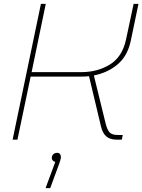

<svg xmlns="http://www.w3.org/2000/svg" viewBox="-20 -720 734 990"><path d="M45 0 191 -700H216L143 -348H398Q483 -348 547 -387.5Q611 -427 630 -517L669 -700H694L655 -513Q639 -433 587.5 -389Q536 -345 464 -331L525 -82Q533 -51 545 -37.5Q557 -24 588 -24H613L608 0H581Q546 0 527 -17.5Q508 -35 500 -71L439 -327Q429 -326 417.5 -325.5Q406 -325 394 -325H138L70 0ZM215 250 265 115Q257 113 252 107.5Q247 102 247 94Q247 86 251 80Q255 74 261 71Q267 68 274 68Q285 68 289.5 74.5Q294 81 294 89Q294 96 291.5 104.5Q289 113 286 122L239 250Z"/></svg>

Font: MuseoModerno Thin Thin
Style: Italic
Weight: 250
Italic angle: -9°
Version: Version 1.003